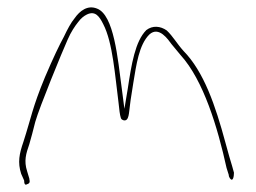

<svg xmlns="http://www.w3.org/2000/svg" viewBox="-20 -580 690 517"><path d="M37 -112 45 -94C45 -86 47 -80 53 -84C60 -86 61 -90 59 -98V-99L53 -119C44 -147 50 -166 59 -192C64 -208 69 -229 75 -252C86 -291 148 -442 162 -473C171 -494 182 -510 190 -520C198 -531 206 -537 214 -541C237 -552 248 -535 258 -515C284 -465 290 -373 299 -305C301 -284 303 -270 305 -264C306 -260 307 -258 313 -256C328 -253 327 -277 330 -297C332 -316 336 -335 339 -357C347 -405 354 -459 382 -487C408 -511 433 -473 442 -461L466 -432C528 -364 566 -237 590 -128L596 -109C596 -105 597 -104 599 -100C607 -89 610 -104 610 -115L605 -133C601 -145 595 -167 587 -196C560 -296 529 -387 474 -443C456 -463 446 -482 429 -498C412 -510 391 -512 374 -499C344 -469 334 -407 324 -341L315 -287L308 -341C297 -423 287 -540 241 -557C216 -567 195 -551 181 -531C171 -519 162 -502 152 -481C141 -461 123 -424 101 -372C67 -290 64 -263 43 -198C32 -166 27 -143 37 -112Z"/></svg>

Font: Stray Cat
Style: ExLtCn
Weight: 200
Version: Version 1.0